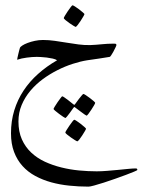

<svg xmlns="http://www.w3.org/2000/svg" viewBox="-20 -341 554 716"><path d="M492.2 293Q492.2 293.9 480.2 299.1Q468.3 304.2 450 311Q431.6 317.9 409.4 325.7Q387.2 333.5 366.9 340.1Q346.7 346.7 331.1 350.8Q315.4 355 310.1 355Q273.9 355 238.5 351.3Q203.1 347.7 171.1 338.9Q139.2 330.1 111.6 315.2Q84 300.3 64 278.1Q43.9 255.9 32.5 225.8Q21 195.8 21 155.8Q21 110.4 33.2 70.6Q45.4 30.8 67.9 -3.2Q90.3 -37.1 122.1 -65.4Q153.8 -93.8 192.9 -116.2Q187.5 -120.1 176.5 -122.6Q165.5 -125 153.8 -126.5Q142.1 -127.9 131.8 -128.4Q121.6 -128.9 117.2 -128.9Q100.6 -128.9 80.1 -126.2Q59.6 -123.5 43.9 -118.2Q43.9 -120.1 45.2 -126Q46.4 -131.8 48.1 -138.9Q49.8 -146 51.5 -152.6Q53.2 -159.2 54.2 -162.1Q55.2 -166 63 -171.1Q70.8 -176.3 83 -180.9Q95.2 -185.5 110.1 -188.7Q125 -191.9 140.1 -191.9Q162.1 -191.9 184.3 -188.7Q206.5 -185.5 228.5 -181.9Q250.5 -178.2 272.7 -175.3Q294.9 -172.4 316.9 -172.9Q338.4 -173.8 359.9 -176Q381.3 -178.2 401.9 -178.2Q404.8 -178.2 409.4 -178Q414.1 -177.7 414.1 -172.9Q414.1 -170.9 410.6 -163.8Q407.2 -156.7 403.1 -148.9Q398.9 -141.1 394.8 -135Q390.6 -128.9 389.2 -128.9Q372.6 -126 349.4 -122.6Q326.2 -119.1 305.2 -116.2Q280.3 -112.3 251.5 -103Q222.7 -93.8 194.1 -79.3Q165.5 -64.9 139.4 -45.7Q113.3 -26.4 93 -2.2Q72.8 22 60.8 50.5Q48.8 79.1 48.8 111.8Q48.8 149.9 61.5 178.5Q74.2 207 96.2 227.8Q118.2 248.5 147.2 262Q176.3 275.4 208.7 283.4Q241.2 291.5 275.1 294.7Q309.1 297.9 340.8 297.9Q358.9 297.9 379.9 296.1Q400.9 294.4 420.9 292.5Q440.9 290.5 458.3 288.8Q475.6 287.1 486.8 287.1Q492.2 287.1 492.2 293ZM294.9 -288.6Q294.9 -286.6 290.5 -279.1Q286.1 -271.5 280.5 -262.9Q274.9 -254.4 269.5 -247.6Q264.2 -240.7 261.7 -240.7Q260.7 -240.7 253.7 -245.1Q246.6 -249.5 238.5 -255.1Q230.5 -260.7 224.1 -266.1Q217.8 -271.5 217.8 -273.4Q217.8 -275.4 222.4 -283Q227.1 -290.5 232.7 -299.1Q238.3 -307.6 243.7 -314.5Q249 -321.3 250.5 -321.3Q252.4 -321.3 259.8 -316.7Q267.1 -312 274.9 -306.2Q282.7 -300.3 288.8 -294.9Q294.9 -289.6 294.9 -288.6ZM335 42.5Q335 44.4 330.6 52Q326.2 59.6 320.6 68.1Q314.9 76.7 309.8 83.5Q304.7 90.3 302.7 90.3Q301.8 90.3 295.2 85.7Q288.6 81.1 280.8 75.2Q272 68.4 260.7 60.1Q257.8 57.6 256.6 58.1Q255.4 58.6 253.9 61Q246.1 71.3 240.2 80.1Q234.9 87.4 230 93.3Q225.1 99.1 223.6 99.1Q222.7 99.1 215.6 94.5Q208.5 89.8 200.4 83.7Q192.4 77.6 186 72.3Q179.7 66.9 179.7 65.4Q179.7 64 184.3 56.2Q189 48.3 194.8 40Q200.7 31.7 205.8 24.9Q210.9 18.1 211.9 18.1Q214.4 18.1 220.7 22.7Q227.1 27.3 234.4 32.7Q243.2 39.1 252.9 47.4Q255.9 49.8 256.8 50Q257.8 50.3 260.7 46.4L274.4 27.8Q279.8 21 284.7 15.1Q289.6 9.3 291 9.3Q293 9.3 300 13.9Q307.1 18.6 314.9 24.4Q322.8 30.3 328.9 35.6Q335 41 335 42.5ZM300.8 139.2Q300.8 140.6 296.4 148.2Q292 155.8 286.6 164.1Q281.2 172.4 275.9 179.2Q270.5 186 268.1 186Q266.6 186 259.5 181.6Q252.4 177.2 244.4 171.6Q236.3 166 230 160.6Q223.6 155.3 223.6 153.3Q223.6 151.4 228.3 143.8Q232.9 136.2 238.8 127.7Q244.6 119.1 250 112.3Q255.4 105.5 256.8 105.5Q258.8 105.5 265.9 110.1Q272.9 114.7 280.8 120.8Q288.6 127 294.7 132.3Q300.8 137.7 300.8 139.2Z"/></svg>

Font: Scheherazade Urdu
Style: Regular
Weight: 400
Designer: SIL International
Foundry: SIL International
Version: Version 1.005 (build 117/117)